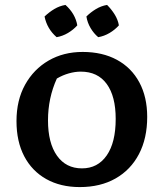

<svg xmlns="http://www.w3.org/2000/svg" viewBox="-20 -750 665 780"><path d="M246 -730Q286 -694 294 -647Q278 -629 256 -616Q234 -603 210 -599Q171 -633 161 -683Q180 -701 201 -713.5Q222 -726 246 -730ZM415 -730Q433 -712 446 -691Q459 -670 463 -647Q447 -629 425 -616Q403 -603 379 -599Q361 -614 348 -636Q335 -658 331 -683Q348 -700 369.5 -713Q391 -726 415 -730ZM304 10Q226 10 168 -22.5Q110 -55 78.5 -115Q47 -175 47 -258Q47 -343 82 -406Q117 -469 177.5 -504Q238 -539 316 -539Q396 -539 455 -507Q514 -475 546 -415.5Q578 -356 578 -275Q578 -188 544.5 -124Q511 -60 449.5 -25Q388 10 304 10ZM313 -66Q377 -66 413.5 -118.5Q450 -171 450 -267Q450 -359 413.5 -409Q377 -459 308 -459Q285 -459 260 -452Q235 -445 211 -431Q175 -352 175 -261Q175 -169 211.5 -117.5Q248 -66 313 -66Z"/></svg>

Font: Piazzolla SC SemiBold
Style: Regular
Weight: 600
Designer: Juan Pablo del Peral
Foundry: Huerta Tipografica
Version: Version 1.330